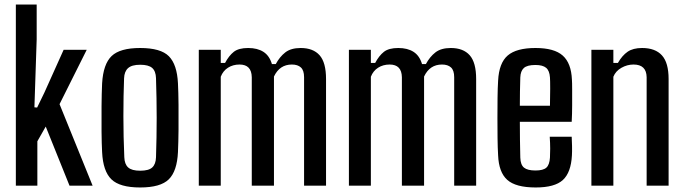

<svg xmlns="http://www.w3.org/2000/svg" viewBox="-20 -820 3024 848"><path d="M50 0V-800H142V-646L132 -346L144 -345L176 -411L261 -600H363L243 -360L389 0H287L182 -261L145 -196V0Z M599 8Q509 8 472 -28Q435 -64 431 -148Q429 -184 428.5 -239Q428 -294 428.5 -351.5Q429 -409 431 -452Q436 -537 473 -572.5Q510 -608 599 -608Q690 -608 726 -571.5Q762 -535 766 -452Q768 -412 768.5 -357.5Q769 -303 768.5 -247.5Q768 -192 766 -148Q762 -64 725.5 -28Q689 8 599 8ZM599 -66Q637 -66 652.5 -80.5Q668 -95 669 -125Q672 -215 672 -299.5Q672 -384 669 -475Q668 -506 652 -520Q636 -534 599 -534Q562 -534 545.5 -519Q529 -504 528 -474Q525 -398 525 -307Q525 -216 529 -126Q530 -95 546 -80.5Q562 -66 599 -66Z M858 0V-600H955V-542H974Q991 -574 1012.5 -591Q1034 -608 1076 -608Q1117 -608 1143.5 -591Q1170 -574 1181 -537H1198Q1215 -569 1240 -588.5Q1265 -608 1308 -608Q1363 -608 1391.5 -576Q1420 -544 1420 -471V0H1323V-479Q1323 -509 1309 -522Q1295 -535 1269 -535Q1215 -535 1190 -482V0H1092V-479Q1091 -535 1038 -535Q1009 -535 987 -521Q965 -507 955 -481V0Z M1521 0V-600H1618V-542H1637Q1654 -574 1675.5 -591Q1697 -608 1739 -608Q1780 -608 1806.5 -591Q1833 -574 1844 -537H1861Q1878 -569 1903 -588.5Q1928 -608 1971 -608Q2026 -608 2054.5 -576Q2083 -544 2083 -471V0H1986V-479Q1986 -509 1972 -522Q1958 -535 1932 -535Q1878 -535 1853 -482V0H1755V-479Q1754 -535 1701 -535Q1672 -535 1650 -521Q1628 -507 1618 -481V0Z M2408 -216H2505Q2506 -201 2506.5 -175.5Q2507 -150 2506 -134Q2502 -58 2466 -25Q2430 8 2346 8Q2258 8 2220.5 -25.5Q2183 -59 2180 -134Q2178 -167 2177.5 -210Q2177 -253 2177 -299Q2177 -345 2177.5 -388Q2178 -431 2180 -464Q2184 -542 2222.5 -575Q2261 -608 2345 -608Q2428 -608 2465.5 -574.5Q2503 -541 2506 -468Q2507 -456 2507 -425Q2507 -394 2507 -355.5Q2507 -317 2505 -282H2276Q2276 -243 2276.5 -204Q2277 -165 2278 -124Q2279 -92 2294.5 -79.5Q2310 -67 2345 -67Q2379 -67 2393 -79.5Q2407 -92 2409 -124Q2410 -139 2410 -163Q2410 -187 2408 -216ZM2345 -533Q2308 -533 2293.5 -519.5Q2279 -506 2278 -478Q2277 -447 2276.5 -416Q2276 -385 2276 -353H2409Q2410 -392 2410 -428.5Q2410 -465 2409 -478Q2407 -508 2392 -520.5Q2377 -533 2345 -533Z M2592 0V-600H2689V-542H2709Q2728 -575 2752 -591.5Q2776 -608 2816 -608Q2874 -608 2903.5 -575.5Q2933 -543 2933 -471V0H2836V-479Q2835 -535 2778 -535Q2750 -535 2724.5 -520.5Q2699 -506 2689 -481V0Z"/></svg>

Font: Big Shoulders Text SemiBold
Style: Regular
Weight: 600
Designer: Patric King
Foundry: XO Type Co
Version: Version 1.000; ttfautohint (v1.8.2)